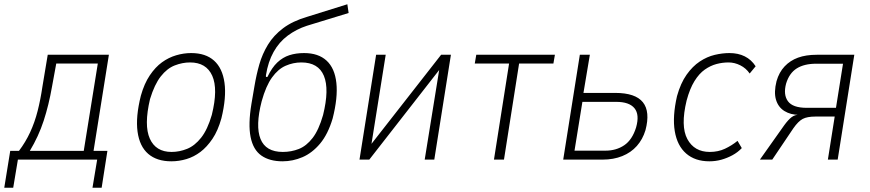

<svg xmlns="http://www.w3.org/2000/svg" viewBox="-37 -749 4084 901"><path d="M-17 132 11 -41H52Q83 -82 104.5 -128.5Q126 -175 139.5 -228Q153 -281 162 -342L187 -492H474L402 -41H467L440 132H397L419 0H47L25 132ZM103 -41H356L422 -451H227L207 -342Q192 -256 168 -182.5Q144 -109 103 -41Z M767 8Q699 8 658.5 -27Q618 -62 608.5 -131Q599 -200 624 -300Q640 -357 666 -395.5Q692 -434 723 -456.5Q754 -479 789.5 -489.5Q825 -500 860 -500Q928 -500 967.5 -464.5Q1007 -429 1016.5 -360.5Q1026 -292 1002 -194Q986 -136 960 -97.5Q934 -59 903.5 -36Q873 -13 838 -2.5Q803 8 767 8ZM768 -36Q805 -36 841 -50.5Q877 -65 907 -103Q937 -141 957 -210Q987 -331 959 -393.5Q931 -456 855 -456Q819 -456 783 -442Q747 -428 717.5 -390.5Q688 -353 667 -284Q638 -161 666 -98.5Q694 -36 768 -36Z M1289 8Q1228 8 1189.5 -19Q1151 -46 1139 -106Q1127 -166 1143 -262L1157 -344Q1166 -398 1180 -447Q1194 -496 1220.5 -539.5Q1247 -583 1291.5 -616.5Q1336 -650 1404 -670L1593 -729L1599 -688L1403 -628Q1354 -612 1313.5 -582Q1273 -552 1247 -505.5Q1221 -459 1211 -396V-388H1218Q1239 -432 1264.5 -456Q1290 -480 1321 -490Q1352 -500 1390 -500Q1457 -500 1495.5 -464.5Q1534 -429 1541.5 -360Q1549 -291 1524 -193Q1502 -119 1465 -75Q1428 -31 1382.5 -11.5Q1337 8 1289 8ZM1290 -36Q1330 -36 1365.5 -50Q1401 -64 1430 -101.5Q1459 -139 1479 -209Q1509 -330 1483 -393Q1457 -456 1377 -456Q1339 -456 1303.5 -440.5Q1268 -425 1239.5 -385.5Q1211 -346 1191 -274Q1161 -158 1185.5 -97Q1210 -36 1290 -36Z M1650 0 1728 -492H1773L1705 -66H1700L2033 -492H2079L2001 0H1956L2025 -427H2029L1696 0Z M2281 0 2352 -451H2191L2198 -492H2567L2560 -451H2399L2328 0Z M2606 0 2684 -492H2731L2701 -313H2850Q2945 -313 2980 -269Q3015 -225 2992 -138Q2979 -95 2951.5 -64Q2924 -33 2883 -16.5Q2842 0 2791 0ZM2659 -42H2804Q2855 -42 2892.5 -67.5Q2930 -93 2948 -151Q2965 -211 2940.5 -241Q2916 -271 2855 -271H2696Z M3292 8Q3225 8 3183 -28.5Q3141 -65 3129.5 -133.5Q3118 -202 3140 -298Q3157 -359 3185 -398.5Q3213 -438 3247 -460.5Q3281 -483 3317 -491.5Q3353 -500 3386 -500Q3427 -500 3458 -484.5Q3489 -469 3509 -438L3481 -404Q3464 -429 3437 -442.5Q3410 -456 3382 -456Q3353 -456 3325 -448.5Q3297 -441 3270.5 -422.5Q3244 -404 3222 -368.5Q3200 -333 3185 -277Q3156 -157 3188.5 -96.5Q3221 -36 3294 -36Q3333 -36 3365 -51Q3397 -66 3424 -88L3444 -54Q3425 -34 3400 -20.5Q3375 -7 3348 0.5Q3321 8 3292 8Z M3529 0 3643 -161Q3662 -187 3677.5 -199Q3693 -211 3716 -211H3717L3713 -210Q3673 -210 3644 -228Q3615 -246 3604.5 -281Q3594 -316 3607 -368Q3619 -410 3645 -437.5Q3671 -465 3708 -478.5Q3745 -492 3796 -492H3972L3894 0H3848L3880 -202H3789Q3751 -202 3730 -191Q3709 -180 3686 -147L3587 0ZM3749 -243H3886L3919 -450H3793Q3737 -450 3702 -428Q3667 -406 3652 -357Q3638 -305 3660.5 -274Q3683 -243 3749 -243Z"/></svg>

Font: Nunito Sans 7pt Condensed ExtraLight
Style: Italic
Weight: 250
Width: 3
Italic angle: -9°
Designer: Vernon Adams
Foundry: Vernon Adams
Version: Version 3.101;gftools[0.9.27]